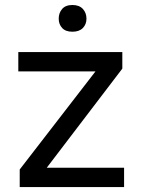

<svg xmlns="http://www.w3.org/2000/svg" viewBox="-20 -756 576 776"><path d="M481.5 -78.1V0H59.7V-71L365.8 -467.3H54V-545.5H474.4V-478.7L169 -78.1ZM217.3 -680.4Q217.3 -703.8 231.2 -719.8Q245 -735.8 272.7 -735.8Q300.4 -735.8 315 -719.8Q329.5 -703.8 329.5 -680.4Q329.5 -658 315 -642.9Q300.4 -627.8 272.7 -627.8Q245 -627.8 231.2 -642.9Q217.3 -658 217.3 -680.4Z"/></svg>

Font: Inter UI
Style: Regular
Weight: 400
Designer: Rasmus Andersson
Foundry: rsms
Version: Version 2.2